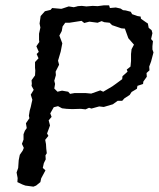

<svg xmlns="http://www.w3.org/2000/svg" viewBox="-20 -695 594 718"><path d="M105 3 75 -1 64 -5 45 -14 46 -29 42 -50 48 -67 49 -82 50 -96 54 -116 65 -132 69 -142 62 -157 68 -173V-193L73 -206L80 -216L77 -234L90 -253L88 -262L91 -281L95 -295L98 -309L101 -322L95 -341L106 -359L98 -374L99 -382L98 -395L111 -413L112 -431L111 -442V-463L124 -477L117 -493L125 -501L116 -522L127 -538L126 -546V-569L128 -578L131 -592L128 -607L132 -635L148 -653L169 -658L175 -665L209 -662L213 -663L237 -671L256 -668L268 -671L271 -672L286 -673L303 -671L327 -673L345 -672L368 -675H388L391 -665L413 -667L431 -663L440 -657L450 -656L469 -651L474 -642L494 -635L506 -633L507 -625L524 -613L533 -607L536 -591L547 -582L550 -571L545 -549L552 -541L550 -522V-510L554 -499L545 -465L538 -446L539 -432L528 -422L529 -408L516 -390L515 -381L494 -374L492 -363L472 -351L465 -340L445 -327L437 -318H420L402 -305L368 -295L351 -297L322 -289L313 -292L300 -286L282 -288L250 -287L229 -288L212 -290L197 -298L181 -294L168 -271L173 -258L162 -245L167 -226L162 -212L156 -196L161 -187L149 -172L152 -156L153 -139L155 -122L150 -114L151 -99L144 -85L140 -67L150 -58L134 -28L131 -14L115 -1ZM242 -344 259 -347H300L321 -345L355 -357L366 -352L400 -372L414 -382L437 -399L438 -410L457 -427L454 -435L468 -446L470 -467V-493L472 -511L481 -528L460 -552L447 -588L434 -589L399 -601L390 -610L370 -612L360 -616L345 -610L314 -614L295 -609L285 -617L240 -610H224L214 -596L211 -579L202 -562L213 -533L207 -502L197 -468L201 -453L188 -427L189 -414L183 -393L186 -381L183 -364L195 -352L212 -356L235 -352Z"/></svg>

Font: Winky Rough Light
Style: Italic
Weight: 300
Italic angle: -8.97852°
Designer: Simon Atzbach
Foundry: typofactur
Version: Version 1.206; ttfautohint (v1.8.4.7-5d5b)